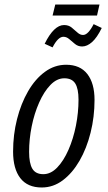

<svg xmlns="http://www.w3.org/2000/svg" viewBox="-20 -821 477 851"><path d="M165 10Q102 10 70 -31.5Q38 -73 38 -149Q38 -224 55.5 -293Q73 -362 104.5 -416.5Q136 -471 179 -502.5Q222 -534 273 -534Q335 -534 367 -493Q399 -452 399 -378Q399 -303 381.5 -233Q364 -163 332.5 -108.5Q301 -54 258.5 -22Q216 10 165 10ZM172 -49Q205 -49 233.5 -78.5Q262 -108 283.5 -157Q305 -206 316.5 -264Q328 -322 328 -379Q328 -428 313.5 -451Q299 -474 265 -474Q232 -474 203.5 -444.5Q175 -415 153.5 -366.5Q132 -318 120.5 -261Q109 -204 109 -148Q109 -97 123.5 -73Q138 -49 172 -49ZM213 -752 225 -801H421L410 -752ZM213 -611 178 -627Q219 -710 264 -710Q284 -710 297.5 -699Q311 -688 323 -677Q335 -666 348 -666Q360 -666 372 -679Q384 -692 395 -714L431 -697Q410 -654 388 -634.5Q366 -615 344 -615Q326 -615 312.5 -626Q299 -637 287 -647.5Q275 -658 261 -658Q237 -658 213 -611Z"/></svg>

Font: Ubuntu Sans Condensed
Style: Italic
Weight: 400
Width: 3
Italic angle: -13.5°
Designer: Dalton Maag Ltd
Foundry: Dalton Maag Ltd
Version: Version 1.006; ttfautohint (v1.8.4.7-5d5b)